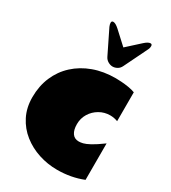

<svg xmlns="http://www.w3.org/2000/svg" viewBox="-273 -1296 1290 1450"><g transform="rotate(30 372.5 -571.5)"><path d="M689.9 -22.9Q585.9 19 464.8 19Q381.8 19 304 -6.3Q226.1 -31.7 164.3 -80.6Q102.5 -129.4 66.2 -200.7Q29.8 -272 29.8 -363.8Q29.8 -460.9 64.2 -541.3Q98.6 -621.6 162.1 -679.9Q225.6 -738.3 312.5 -770Q399.4 -801.8 504.9 -801.8Q524.4 -801.8 554.4 -799.8Q584.5 -797.9 616.7 -792.7Q648.9 -787.6 674.8 -777.8V-525.9Q642.6 -538.1 608.9 -538.1Q558.6 -538.1 516.1 -513.4Q473.6 -488.8 448.2 -447.3Q422.9 -405.8 422.9 -355Q422.9 -304.7 442.4 -276.4Q461.9 -248 500 -248Q515.1 -248 536.1 -252.9Q557.1 -257.8 593.5 -277.3Q629.9 -296.9 689.9 -340.8ZM268.1 -1113.8Q260.3 -1132.3 260.3 -1144.5Q260.3 -1161.6 274.9 -1161.6Q295.4 -1161.6 327.1 -1132.8L437 -1031.7L548.3 -1132.8Q579.6 -1161.6 600.1 -1161.6Q614.3 -1161.6 614.3 -1144.5Q614.3 -1138.7 613 -1131.1Q611.8 -1123.5 606.9 -1113.8L507.3 -909.7Q496.6 -887.2 477.3 -876.5Q458 -865.7 438 -865.7Q418.5 -865.7 398.4 -877.2Q378.4 -888.7 368.2 -909.7Z"/></g></svg>

Font: Rammetto One
Style: Regular
Weight: 400
Designer: Vernon Adams
Foundry: Vernon Adams
Version: Version 1.100; ttfautohint (v1.8.4.7-5d5b)